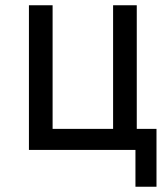

<svg xmlns="http://www.w3.org/2000/svg" viewBox="-20 -570 640 730"><path d="M180 -550V-80H410V-550H500V-80H575V140H495V0H90V-550Z"/></svg>

Font: JetBrainsMono NF
Style: Regular
Weight: 400
Monospace: yes
Designer: Philipp Nurullin, Konstantin Bulenkov
Foundry: JetBrains
Version: Version 1.0.2; ttfautohint (v1.8.3)